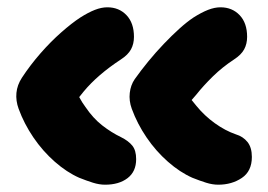

<svg xmlns="http://www.w3.org/2000/svg" viewBox="-20 -518 735 526"><path d="M578 -12Q562 -12 544.5 -17.5Q527 -23 507 -31Q473 -46 440 -75Q407 -104 381.5 -141.5Q356 -179 341 -220Q333 -242 335.5 -263.5Q338 -285 349 -301Q366 -325 386.5 -350Q407 -375 429 -398Q451 -421 471.5 -439.5Q492 -458 510 -470Q532 -484 550 -491Q568 -498 584 -498Q616 -498 636.5 -476.5Q657 -455 657 -417Q657 -398 649 -383Q641 -368 621 -355Q589 -334 563 -308.5Q537 -283 518 -259Q511 -251 505 -244Q511 -236 518 -228Q540 -201 568.5 -180.5Q597 -160 626 -150Q646 -144 658 -129Q670 -114 670 -88Q670 -49 642.5 -30.5Q615 -12 578 -12ZM268 -12Q252 -12 234.5 -17.5Q217 -23 197 -31Q163 -46 130 -75Q97 -104 71.5 -141.5Q46 -179 31 -220Q23 -242 25 -263.5Q27 -285 40 -305Q63 -340 91 -372Q119 -404 148 -429.5Q177 -455 200 -470Q222 -484 240 -491Q258 -498 274 -498Q306 -498 326.5 -476.5Q347 -455 347 -417Q347 -398 339 -383Q331 -368 311 -355Q279 -334 253.5 -312Q228 -290 209 -267Q203 -260 197 -252Q205 -237 214 -225Q235 -194 260 -174.5Q285 -155 312 -142Q332 -132 342.5 -119Q353 -106 353 -82Q353 -48 329.5 -30Q306 -12 268 -12Z"/></svg>

Font: Shantell Sans Light ExtraBold
Style: Regular
Weight: 800
Version: Version 1.011;[c5ecc13dd]